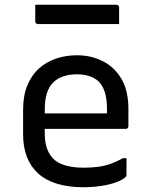

<svg xmlns="http://www.w3.org/2000/svg" viewBox="-20 -775 640 806"><path d="M303 -543Q362 -543 411 -518.5Q460 -494 489.5 -444.5Q519 -395 519 -318V-245Q519 -242 517.5 -239.5Q516 -237 514 -235.5Q512 -234 508 -234H249Q232 -234 215 -234Q198 -234 182 -234H152L139 -299H429Q429 -304 429 -309Q429 -314 429 -319Q429 -358 420.5 -386.5Q412 -415 394 -433Q378 -448 355 -455.5Q332 -463 303 -463Q238 -463 203 -428.5Q168 -394 168 -316V-211Q168 -189 172 -170.5Q176 -152 183.5 -137Q191 -122 202 -110Q222 -90 254.5 -80.5Q287 -71 330 -71Q366 -71 394 -75Q422 -79 446.5 -88Q471 -97 496 -111H511Q511 -93 511 -75Q511 -57 511 -40Q511 -38 510 -36Q509 -34 507 -32Q495 -20 468 -10Q441 0 405 5.5Q369 11 329 11Q268 11 220 -3.5Q172 -18 140.5 -46.5Q109 -75 93 -116Q77 -157 77 -211V-315Q77 -373 94.5 -416Q112 -459 143 -487Q174 -515 215 -529Q256 -543 303 -543ZM128 -755H469Q474 -755 477 -752Q480 -749 480 -744Q480 -732 480 -720.5Q480 -709 480 -698Q480 -687 480 -674H139Q136 -674 133.5 -675.5Q131 -677 129.5 -679.5Q128 -682 128 -685Q128 -698 128 -709Q128 -720 128 -731.5Q128 -743 128 -755Z"/></svg>

Font: Rec Mono Linear
Style: Regular
Weight: 400
Monospace: yes
Version: Version 1.085; ttfautohint (v1.8.4.7-5d5b)